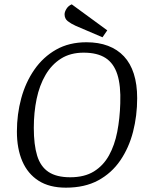

<svg xmlns="http://www.w3.org/2000/svg" viewBox="-20 -855 689 886"><path d="M284 11Q208 11 158 -21Q108 -53 83 -111Q58 -169 58 -248Q58 -328 78 -401.5Q98 -475 138.5 -533.5Q179 -592 239 -626Q299 -660 379 -660Q435 -660 478.5 -643.5Q522 -627 552 -595Q582 -563 597.5 -514.5Q613 -466 613 -402Q613 -321 594 -247Q575 -173 535 -114.5Q495 -56 433 -22.5Q371 11 284 11ZM304 -37Q370 -37 413.5 -64Q457 -91 483 -138Q509 -185 521 -246.5Q533 -308 535 -378Q538 -460 521.5 -511.5Q505 -563 467 -587.5Q429 -612 366 -612Q305 -612 261.5 -584.5Q218 -557 190 -509Q162 -461 149 -398.5Q136 -336 136 -265Q136 -187 151.5 -136.5Q167 -86 204 -61.5Q241 -37 304 -37ZM453 -683 329 -736Q307 -746 292.5 -757.5Q278 -769 278 -789Q278 -800 286.5 -814Q295 -828 311 -835L475 -715Z"/></svg>

Font: Faustina Light
Style: Italic
Weight: 300
Italic angle: -8°
Designer: Alfonso Garcia
Foundry: http://www.omnibus-type.com
Version: Version 1.200